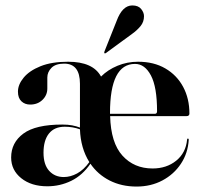

<svg xmlns="http://www.w3.org/2000/svg" viewBox="-20 -676 734 706"><path d="M676.5 -258.5Q676.5 -249 665.5 -249H385Q387.5 -151 430.2 -103.8Q473 -56.5 541 -56.5Q592.5 -56.5 628 -85.2Q663.5 -114 668 -163Q668.5 -166.5 670.5 -166.5Q674 -166.5 674 -162Q671 -112.5 645.2 -73.8Q619.5 -35 577.2 -12.5Q535 10 482 10Q427 10 383.2 -12.2Q339.5 -34.5 312.5 -74Q283.5 -31.5 242.2 -11.2Q201 9 154 9Q95 9 58 -20.8Q21 -50.5 21 -97Q21 -151.5 66 -184.8Q111 -218 209 -218Q230 -218 245.5 -215Q261 -212 274 -207Q274 -208.5 274 -211V-368Q274 -442 216 -442Q184.5 -442 169.2 -426.5Q154 -411 154 -391V-350.5Q154 -326 136.2 -308.8Q118.5 -291.5 91 -291.5Q71.5 -291.5 58.8 -303.5Q46 -315.5 46 -339Q46 -365 67 -390.5Q88 -416 129 -432.5Q170 -449 230.5 -449Q322 -449 351.5 -394.5Q376.5 -419.5 412 -434.2Q447.5 -449 487.5 -449Q546 -449 588.2 -424.2Q630.5 -399.5 653.5 -356.5Q676.5 -313.5 676.5 -258.5ZM384.5 -260.5Q384.5 -259 384.5 -257.5H549.5Q557.5 -257.5 557.5 -267Q557.5 -356 535 -398.5Q512.5 -441 476.5 -441Q384.5 -441 384.5 -260.5ZM140 -114.5Q140 -70.5 160.8 -47.8Q181.5 -25 214.5 -25Q239 -25 263.5 -38.2Q288 -51.5 308.5 -80Q276.5 -131 274 -200.5Q247.5 -210 218 -210Q180 -210 160 -185Q140 -160 140 -114.5ZM409 -599.5Q430 -656 466.5 -656Q488.5 -656 499 -643Q509.5 -630 509.5 -616.5Q509.5 -595.5 496.8 -580Q484 -564.5 466.5 -552L369.5 -481Q366 -478.5 364 -480.5Q362.5 -482 364 -486.5Z"/></svg>

Font: Fraunces 144pt S000 SemiBold
Style: Regular
Weight: 600
Version: Version 1.000; ttfautohint (v1.8.3)